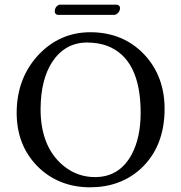

<svg xmlns="http://www.w3.org/2000/svg" viewBox="-20 -797 781 827"><path d="M473.1 -732.9H229Q216.8 -734.4 215.8 -748Q215.8 -765.1 230 -774.4Q234.4 -776.9 237.8 -776.9H482.9Q495.6 -775.4 497.1 -763.2Q497.1 -745.1 481.4 -735.8Q477.1 -733.4 473.1 -732.9ZM355 -613.8Q261.2 -613.8 205.6 -531.2Q155.3 -454.6 154.8 -327.1Q154.8 -165.5 252 -84Q312.5 -34.2 389.2 -34.2Q495.6 -34.2 548.3 -133.8Q585.4 -204.6 585.9 -310.1Q585.9 -544.9 441.4 -599.6Q402.3 -613.8 355 -613.8ZM689 -329.1Q689 -165 585.9 -69.8Q498.5 9.3 369.1 9.8Q231.4 9.8 140.6 -81.5Q52.2 -171.9 51.8 -310.1Q51.8 -460.9 147 -562Q238.3 -657.7 368.2 -658.2Q511.2 -658.2 602.5 -561Q688.5 -468.3 689 -329.1Z"/></svg>

Font: Linux Biolinum Capitals O
Style: Small Caps
Weight: 400
Designer: Philipp H. Poll
Foundry: Philipp H. Poll
Version: Version 1.0.4